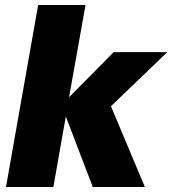

<svg xmlns="http://www.w3.org/2000/svg" viewBox="-20 -750 691 770"><path d="M323 -730H133L4 0H194L244 -283L352 0H561L425 -324L651 -541H436L257 -360Z"/></svg>

Font: Geom Black
Style: Bold Italic
Weight: 900
Italic angle: -10°
Version: Version 1.102